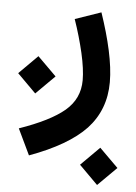

<svg xmlns="http://www.w3.org/2000/svg" viewBox="-52 -387 562 792"><g transform="rotate(5 229.0 8.5)"><path d="M92.8 10.3 170.4 -66.9 92.8 -144 15.6 -66.9ZM379.9 364.3 457.5 287.1 379.9 210 302.7 287.1ZM228.5 -309.6C244.6 -263.2 257.8 -217.3 268.1 -172.9C278.3 -128.4 283.2 -90.8 283.2 -61C283.2 -9.8 263.7 32.2 224.1 65.9C184.6 99.1 122.6 130.4 38.1 159.7L89.4 267.1C195.3 228.5 272.9 183.1 322.3 130.9C371.1 78.1 395.5 13.7 395.5 -62.5C395.5 -140.6 372.6 -238.8 335.9 -346.7Z"/></g></svg>

Font: Estedad SemiBold
Style: Regular
Weight: 600
Designer: Amin Abedi
Version: Version 7.3